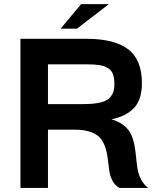

<svg xmlns="http://www.w3.org/2000/svg" viewBox="-20 -920 762 940"><path d="M80.1 -730H404.8Q538.6 -730 606.7 -679.4Q674.8 -628.9 674.8 -512.2Q674.8 -432.1 636 -391.4Q597.2 -350.6 525.9 -335.9Q563.5 -324.7 587.6 -304.9Q611.8 -285.2 622.6 -260.5Q633.3 -235.8 638.4 -208.3Q643.6 -180.7 646.2 -151.1Q648.9 -121.6 653.1 -94.7Q657.2 -67.9 670.2 -42.5Q683.1 -17.1 705.1 0H564.9Q543 -11.7 531 -34.4Q519 -57.1 515.1 -82.8Q511.2 -108.4 508.3 -137.2Q505.4 -166 497.8 -191.9Q490.2 -217.8 474.9 -239Q459.5 -260.3 427 -272.7Q394.5 -285.2 345.2 -285.2H214.8V0H80.1ZM214.8 -605V-410.2H375Q409.2 -410.2 432.6 -412.1Q456.1 -414.1 477.8 -419.9Q499.5 -425.8 512.2 -436.5Q524.9 -447.3 532.5 -464.6Q540 -481.9 540 -506.8Q540 -538.1 532.7 -557.6Q525.4 -577.1 507.3 -587.4Q489.3 -597.7 466.1 -601.3Q442.9 -605 404.8 -605ZM513.2 -899.9 356.9 -779.8H276.9L377 -899.9Z"/></svg>

Font: Miedinger*
Style: Bold
Weight: 700
Version: Version 001.000